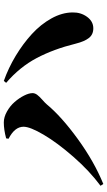

<svg xmlns="http://www.w3.org/2000/svg" viewBox="210 -858 579 1040"><g transform="rotate(-90 500.0 -337.5)"><path d="M334 -500Q334 -547.9 269 -581.1L271 -594.2Q318.4 -606.9 356.9 -606.9Q386.2 -606.9 416.5 -589.8Q446.8 -572.8 468 -548.3Q489.3 -523.9 502.7 -497.3Q516.1 -470.7 516.1 -451.2Q516.1 -438.5 507.1 -426.3Q498 -414.1 480.2 -398.4Q462.4 -382.8 455.1 -374Q389.6 -294.9 267.8 -206.3Q146 -117.7 23.9 -67.9L14.2 -83Q94.7 -142.6 170.9 -229.7Q247.1 -316.9 290.5 -390.6Q334 -464.4 334 -500ZM953.1 -234.9Q954.1 -190.4 929.7 -156.5Q905.3 -122.6 868.2 -122.1Q834 -121.6 814.9 -145.8Q795.9 -169.9 784.2 -216.8Q754.4 -337.4 705.8 -429.2Q657.2 -521 571.8 -594.2L582 -606.9Q652.3 -582 718 -542.5Q783.7 -502.9 836.2 -454.8Q888.7 -406.7 920.7 -349.1Q952.6 -291.5 953.1 -234.9Z"/></g></svg>

Font: Noto Serif JP Black
Style: Regular
Weight: 900
Designer: Ryoko NISHIZUKA  (kana & ideographs); Frank Grießhammer (Latin, Greek & Cyrillic); Wenlong ZHANG  (bopomofo); Sandoll Co
Foundry: Adobe Systems Incorporated
Version: Version 1.001;PS 1.001;hotconv 16.6.54;makeotf.lib2.5.65590